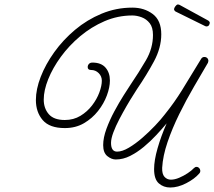

<svg xmlns="http://www.w3.org/2000/svg" viewBox="-20 -667 955 856"><path d="M739 169Q709 169 688 150.5Q667 132 667 87Q667 48 682.5 -6Q698 -60 723 -117Q703 -93 677 -65Q651 -37 621.5 -12.5Q592 12 560.5 28Q529 44 496 44Q477 44 458.5 29Q440 14 440 -20Q440 -53 454.5 -92.5Q469 -132 490 -171Q511 -210 531 -241.5Q551 -273 561 -288Q599 -344 630.5 -398Q662 -452 662 -511Q662 -545 647.5 -563.5Q633 -582 611.5 -590Q590 -598 570 -598Q505 -598 446 -572.5Q387 -547 337.5 -505.5Q288 -464 251.5 -414Q215 -364 195 -314Q175 -264 175 -223Q175 -184 197.5 -158Q220 -132 269 -132Q308 -132 338.5 -150.5Q369 -169 390.5 -197Q412 -225 423 -255Q434 -285 434 -307Q434 -327 420 -341Q406 -355 386 -355Q371 -355 371 -368Q371 -376 376.5 -382Q382 -388 392 -388Q431 -388 450.5 -365.5Q470 -343 470 -308Q470 -278 456.5 -241.5Q443 -205 417 -172Q391 -139 354 -117.5Q317 -96 269 -96Q201 -96 170.5 -131.5Q140 -167 140 -221Q140 -269 161.5 -324.5Q183 -380 222 -434.5Q261 -489 314.5 -534Q368 -579 433 -606Q498 -633 570 -633Q623 -633 661 -604.5Q699 -576 699 -514Q699 -454 666.5 -393.5Q634 -333 591 -270Q587 -263 574 -243Q561 -223 544.5 -194.5Q528 -166 512 -135.5Q496 -105 485.5 -77Q475 -49 475 -30Q475 9 502 9Q525 9 554.5 -8.5Q584 -26 614.5 -52.5Q645 -79 671.5 -107Q698 -135 714 -156Q738 -186 756 -211.5Q774 -237 790.5 -263.5Q807 -290 827.5 -324Q848 -358 877 -405Q882 -413 891 -413Q899 -413 904 -408Q909 -403 909 -395Q909 -393 907 -387Q879 -339 844.5 -280Q810 -221 779 -158Q748 -95 727 -33.5Q706 28 703 81Q702 109 713.5 121.5Q725 134 742 134Q759 134 779 125.5Q799 117 817 105Q835 93 844 83Q850 77 856 77Q863 77 868 82.5Q873 88 873 96Q873 102 868 107Q847 131 810 150Q773 169 739 169ZM902 -549Q898 -549 896 -550L766 -614Q758 -617 756 -625V-626Q756 -631 761.5 -638.5Q767 -646 772 -647Q778 -647 781 -645L909 -575Q911 -573 913.5 -570.5Q916 -568 915 -563Q913 -555 910 -552.5Q907 -550 902 -549Z"/></svg>

Font: Meow Script
Style: Regular
Weight: 400
Designer: Robert E. Leuschke
Foundry: Robert E. Leuschke
Version: Version 1.010; ttfautohint (v1.8.3)